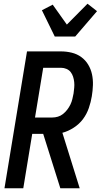

<svg xmlns="http://www.w3.org/2000/svg" viewBox="-20 -1011 541 1031"><path d="M4 0 125 -735H307Q337 -735 365.5 -728Q394 -721 416.5 -704.5Q439 -688 453.5 -664Q468 -640 474 -612Q480 -584 479 -554Q478 -524 473 -494Q468 -463 457 -431Q446 -399 426 -372Q406 -345 376 -325.5Q346 -306 315 -298L408 0H304L212 -292H153L105 0ZM168 -380H261Q276 -380 291 -384.5Q306 -389 318.5 -399Q331 -409 341 -422Q351 -435 358 -449.5Q365 -464 368.5 -479Q372 -494 375 -509Q377 -524 378.5 -539.5Q380 -555 378.5 -570Q377 -585 372.5 -599Q368 -613 359.5 -624Q351 -635 337 -641Q323 -647 308 -647H212ZM274 -815 205 -956 263 -986 339 -879 450 -991 501 -951 384 -815Z"/></svg>

Font: Iosevka Semibold
Style: Italic
Weight: 600
Italic angle: -9°
Monospace: yes
Designer: Belleve Invis
Foundry: Belleve Invis
Version: Version 32.5.0; ttfautohint (v1.8.4)